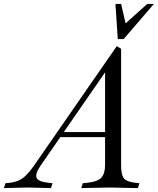

<svg xmlns="http://www.w3.org/2000/svg" viewBox="-90 -960 808 983"><path d="M-70 3 -62 -22 -41 -24Q-15 -27 5.5 -36Q26 -45 44.5 -63.5Q63 -82 84 -112L508 -724L530 -710V-114Q530 -64 544.5 -46.5Q559 -29 605 -24L624 -22L616 3L471 0L326 3L334 -22L355 -24Q408 -29 428 -49.5Q448 -70 448 -116V-621L496 -659L117 -111Q88 -68 98 -48.5Q108 -29 160 -24L179 -22L171 3L53 0ZM200 -258 219 -284H479L467 -258ZM513 -760 501 -940H530L561 -806H515L664 -940H698L543 -760Z"/></svg>

Font: Baskervville
Style: Italic
Weight: 400
Italic angle: -18°
Designer: ANRT
Foundry: ANRT
Version: Version 1.100